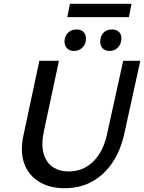

<svg xmlns="http://www.w3.org/2000/svg" viewBox="-20 -978 758 1010"><path d="M319 12Q241 12 185.5 -22Q130 -56 107.5 -118Q85 -180 103 -264L187 -658H290L211 -288Q196 -217 209.5 -170Q223 -123 258 -99.5Q293 -76 341 -76Q417 -76 469.5 -127.5Q522 -179 542 -267L628 -658H718L633 -271Q615 -189 573 -125Q531 -61 467.5 -24.5Q404 12 319 12ZM370 -710Q352 -710 339.5 -718.5Q327 -727 322 -742Q317 -757 321 -774Q326 -797 342.5 -810Q359 -823 383 -823Q400 -823 412 -815.5Q424 -808 429 -793.5Q434 -779 431 -761Q427 -739 410 -724.5Q393 -710 370 -710ZM557 -710Q538 -710 526 -718.5Q514 -727 509.5 -742Q505 -757 509 -774Q513 -797 529 -810Q545 -823 569 -823Q587 -823 599 -815.5Q611 -808 616 -793.5Q621 -779 617 -761Q613 -739 596.5 -724.5Q580 -710 557 -710ZM334 -888 348 -958H672L658 -888Z"/></svg>

Font: Ysabeau Office SemiBold
Style: Italic
Weight: 600
Italic angle: -12°
Designer: Christian Thalmann (Catharsis Fonts)
Version: Version 2.001;gftools[0.9.30]; featfreeze: tnum,lnum,ss02